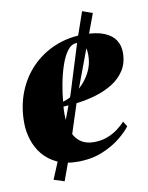

<svg xmlns="http://www.w3.org/2000/svg" viewBox="-81 -677 634 820"><g transform="rotate(-10 236.5 -267.0)"><path d="M436.5 -100.5Q422.5 -81 390.8 -54.5Q359 -28 311.2 -8Q263.5 12 201.5 12Q150.5 12 113.2 -5.5Q76 -23 52.2 -52.2Q28.5 -81.5 17 -118Q5.5 -154.5 5.5 -192.5Q5.5 -263.5 29 -323.2Q52.5 -383 95.2 -426.8Q138 -470.5 195.8 -494.8Q253.5 -519 321.5 -519Q376.5 -519 409.8 -505.2Q443 -491.5 458 -468Q473 -444.5 473 -414.5Q473 -369.5 452.8 -337.8Q432.5 -306 399.5 -285.5Q366.5 -265 327.8 -253.2Q289 -241.5 250.8 -236.5Q212.5 -231.5 183 -230.5Q180 -196 183.5 -164.8Q187 -133.5 198.5 -109.8Q210 -86 231.5 -72.2Q253 -58.5 286 -58.5Q316.5 -58.5 342.2 -68Q368 -77.5 388.2 -92.5Q408.5 -107.5 422.5 -123ZM285 -488Q262.5 -488 245.2 -465Q228 -442 215.8 -405.8Q203.5 -369.5 195.8 -328.5Q188 -287.5 185 -251.5Q200 -255 218.5 -264.8Q237 -274.5 255.8 -290Q274.5 -305.5 290.2 -326.2Q306 -347 315.8 -372.8Q325.5 -398.5 325.5 -429Q325.5 -464.5 314 -476.2Q302.5 -488 285 -488ZM132.5 84.5 87 70 130.5 -34.5 221 -274.5 293 -506 332 -618 376 -602.5 336.5 -496.5 250 -264.5 171 -21.5Z"/></g></svg>

Font: Merriweather 144pt Black
Style: Italic
Weight: 900
Italic angle: -7.8°
Version: Version 2.101